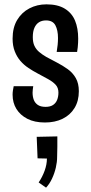

<svg xmlns="http://www.w3.org/2000/svg" viewBox="-20 -554 418 884"><path d="M187 10Q139 10 106 -7Q73 -24 55.5 -52.5Q38 -81 38 -118Q38 -128 39.5 -137.5Q41 -147 43 -157H133Q132 -150 131 -142.5Q130 -135 130 -128Q130 -109 135.5 -94.5Q141 -80 154 -71Q167 -62 190 -62Q211 -62 224 -70.5Q237 -79 243 -94Q249 -109 249 -128Q249 -150 236 -164Q223 -178 201 -190Q179 -202 153 -216Q132 -227 111 -241Q90 -255 74 -273.5Q58 -292 48 -317.5Q38 -343 38 -376Q38 -427 59 -462Q80 -497 115.5 -515.5Q151 -534 194 -534Q246 -534 278.5 -514Q311 -494 325.5 -459Q340 -424 340 -376Q340 -367 339.5 -357Q339 -347 338 -336.5Q337 -326 335 -315H241Q244 -332 245.5 -348Q247 -364 247 -379Q247 -415 235 -437.5Q223 -460 192 -460Q173 -460 159.5 -451.5Q146 -443 138.5 -426Q131 -409 131 -383Q131 -359 138.5 -343Q146 -327 160 -315Q174 -303 193 -292Q217 -279 243 -265.5Q269 -252 292 -235.5Q315 -219 329 -194.5Q343 -170 343 -134Q343 -89 323 -56.5Q303 -24 268 -7Q233 10 187 10ZM192 310 158 286Q175 261 185.5 232Q196 203 196 176L153 175L149 76L244 74Q244 98 244 121.5Q244 145 243 169Q243 192 237 218Q231 244 219.5 268.5Q208 293 192 310Z"/></svg>

Font: Truculenta SemiBold
Style: Regular
Weight: 600
Version: Version 1.002